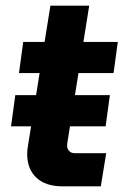

<svg xmlns="http://www.w3.org/2000/svg" viewBox="-20 -658 457 678"><path d="M201 0Q141 0 108.5 -30.5Q76 -61 76 -114Q76 -129 79 -145L158 -638H295L220 -167Q217 -151 217 -144Q217 -132 224.5 -124.5Q232 -117 244 -117H355L336 0ZM19 -212 34 -322H368L353 -212ZM47 -400 62 -510H396L381 -400Z"/></svg>

Font: MuseoModerno Thin SemiBold
Style: Italic
Weight: 600
Italic angle: -9°
Version: Version 1.003